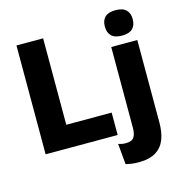

<svg xmlns="http://www.w3.org/2000/svg" viewBox="-124 -798 1026 1089"><g transform="rotate(-15 389.5 -253.0)"><path d="M214.5 0H58V-639H214.5ZM147 -131.5H481V0H147ZM575 -82V-491.5H728V-82ZM651.5 -538Q609 -538 589.5 -557.8Q570 -577.5 570 -611V-614.5Q570 -648 589.5 -667.5Q609 -687 651.5 -687Q694 -687 713.8 -667.5Q733.5 -648 733.5 -614.5V-611Q733.5 -577 713.8 -557.5Q694 -538 651.5 -538ZM557 180.5Q534.5 180.5 515.2 177.8Q496 175 481.5 171L470.5 49.5Q480.5 53 491.2 55Q502 57 513.5 57Q550.5 57 562.8 37.5Q575 18 575 -16.5V-111.5H728V-6Q728 50.5 711.8 92.2Q695.5 134 658 157.2Q620.5 180.5 557 180.5Z"/></g></svg>

Font: Anek Latin Medium
Style: Bold
Weight: 700
Version: Version 1.003